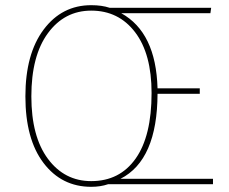

<svg xmlns="http://www.w3.org/2000/svg" viewBox="-20 -711 885 741"><path d="M101 -339Q101 -184 165 -98Q229 -12 332 -12Q442 -12 503.5 -99Q565 -186 565 -352Q565 -503 501.5 -586.5Q438 -670 332 -670Q229 -670 165 -583Q101 -496 101 -339ZM802 0H397Q368 10 332 10Q218 10 148 -82Q78 -174 78 -339Q78 -503 148.5 -597Q219 -691 332 -691Q373 -691 403 -681H795L792 -660H448Q582 -586 588 -370H751V-349H588Q587 -93 445 -21H802Z"/></svg>

Font: FiraSans
Style: Regular
Weight: 150
Designer: Carrois Corporate & Edenspiekermann AG
Foundry: Carrois Corporate GbR & Edenspiekermann AG
Version: Version 3.106;PS 003.106;hotconv 1.0.70;makeotf.lib2.5.58329